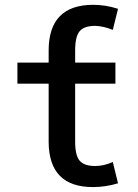

<svg xmlns="http://www.w3.org/2000/svg" viewBox="-20 -761 568 792"><path d="M290 -175.8Q290 -120.1 308.6 -98.1Q327.1 -76.2 373 -76.2Q408.2 -76.2 445.3 -92.8L466.8 -4.9Q416 10.7 363.3 10.7Q181.6 10.7 180.7 -175.8V-416H51.8V-502.9H180.7V-552.7Q180.7 -740.2 363.3 -741.2Q416 -741.2 466.8 -724.6L445.3 -637.7Q407.2 -653.3 373 -654.3Q327.1 -654.3 308.6 -632.3Q290 -610.4 290 -552.7V-502.9H456.1V-416H290Z"/></svg>

Font: Gen Shin Gothic Medium
Style: Regular
Weight: 500
Designer: [Source Han Sans]
Ryoko NISHIZUKA  (kana & ideographs); Paul D. Hunt (Latin, Greek & Cyrillic); Wenlong ZHANG  (bopomofo
Version: Version 1.002.20150607